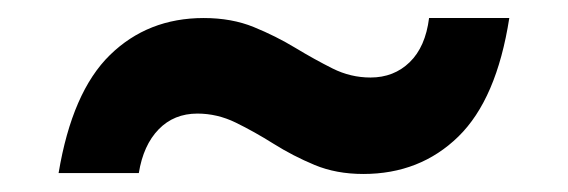

<svg xmlns="http://www.w3.org/2000/svg" viewBox="-20 -425 630 213"><path d="M45 -233Q60 -323 102 -364Q144 -405 206 -405Q237 -405 261.5 -395Q286 -385 307.5 -372Q329 -359 349 -349Q369 -339 391 -339Q417 -339 434.5 -356Q452 -373 456 -405H545Q531 -315 488.5 -273.5Q446 -232 383 -232Q353 -232 329 -242Q305 -252 283.5 -265.5Q262 -279 241.5 -289Q221 -299 199 -299Q173 -299 156 -281.5Q139 -264 134 -233Z"/></svg>

Font: Host Grotesk SemiBold
Style: Regular
Weight: 600
Designer: Doukan Karapınar
Foundry: Element Type
Version: Version 1.003